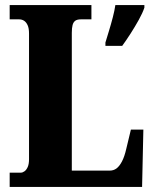

<svg xmlns="http://www.w3.org/2000/svg" viewBox="-20 -734 604 754"><path d="M18 0V-56H62Q69 -56 76.5 -61.5Q84 -67 89 -78.5Q94 -90 94 -109V-602Q94 -623 88.5 -635Q83 -647 74.5 -652.5Q66 -658 55 -658H18V-714H339V-658H298Q283 -658 275.5 -652.5Q268 -647 265 -635.5Q262 -624 262 -605V-64H411Q426 -64 437.5 -72.5Q449 -81 459 -100Q469 -119 476 -150L494 -225H543L538 0ZM394 -567Q400 -587 408 -613Q416 -639 423 -666Q430 -693 433 -714H547V-704Q540 -683 525 -656Q510 -629 493 -602.5Q476 -576 460 -554H394Z"/></svg>

Font: Noto Serif Khmer ExtraCondensed Black
Style: Regular
Weight: 900
Width: 2
Designer: Danh Hong and the Monotype Design Team
Foundry: Monotype Imaging Inc.
Version: Version 2.004